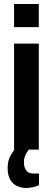

<svg xmlns="http://www.w3.org/2000/svg" viewBox="-20 -744 263 955"><path d="M50 -609V-724H173V-609ZM50 0V-527H173V0ZM110 191Q87 191 65.5 181.5Q44 172 31 150Q18 128 18 92Q18 57 31.5 32Q45 7 62 -12H132V-8Q119 3 109 22Q99 41 99 64Q99 87 110 103Q121 119 144 119H174V177Q160 184 142.5 187.5Q125 191 110 191Z"/></svg>

Font: Archivo Condensed
Style: Bold
Weight: 700
Width: 3
Designer: Hector Gatti
Foundry: Omnibus-Type
Version: Version 2.001